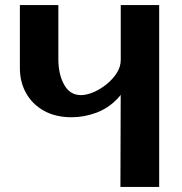

<svg xmlns="http://www.w3.org/2000/svg" viewBox="-20 -737 718 757"><path d="M454.8 0 456.4 -549 493.9 -449.8Q480.2 -387.2 443.7 -348.6Q407.2 -310 359.3 -292.4Q311.4 -274.7 262.5 -274.7Q199.3 -274.7 153.4 -300.2Q107.6 -325.7 83 -369.6Q58.4 -413.4 58.4 -467.9V-716.9H210.1V-503.3Q210.1 -444.6 232.8 -403.3Q255.5 -362 299 -362Q321.4 -362 348.3 -373.4Q375.2 -384.9 399.8 -404.6Q424.4 -424.3 440.2 -449Q456.1 -473.8 456.1 -500.6V-716.9H607.6V0Z"/></svg>

Font: Russolo 10pt ExtraLight
Style: Regular
Weight: 200
Designer: Micah Stupak-Hahn
Version: Version 1.000